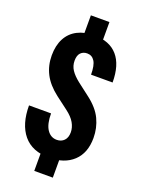

<svg xmlns="http://www.w3.org/2000/svg" viewBox="-173 -905 799 1089"><g transform="rotate(20 227.0 -360.5)"><path d="M179 -696V-830H291V-696ZM291 -20V109H179V-20ZM232 10Q129 10 76.5 -53.5Q24 -117 24 -230H157Q157 -166 179 -133Q201 -100 238 -100Q265 -100 282 -117.5Q299 -135 299 -167Q299 -196 283 -224Q267 -252 231 -279L157 -335Q100 -379 74 -429.5Q48 -480 48 -541Q48 -601 70.5 -643.5Q93 -686 135.5 -708Q178 -730 237 -730Q329 -730 377 -675Q425 -620 425 -514H295Q295 -570 279 -595Q263 -620 234 -620Q210 -620 195 -604.5Q180 -589 180 -557Q180 -526 196.5 -501Q213 -476 246 -450L319 -394Q381 -347 406 -294Q431 -241 431 -181Q431 -90 377.5 -40Q324 10 232 10Z"/></g></svg>

Font: Instrument Sans Condensed
Style: Bold
Weight: 700
Width: 3
Designer: Rodrigo Fuenzalida
Foundry: fragTYPE
Version: Version 1.000;gftools[0.9.28]